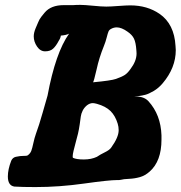

<svg xmlns="http://www.w3.org/2000/svg" viewBox="-20 -758 729 775"><path d="M303.7 -738.3Q320.3 -738.3 355 -734.9Q389.6 -731.4 409.2 -731.4Q425.8 -731.4 458 -733.9Q490.2 -736.3 505.9 -736.3Q574.2 -736.3 624 -702.1Q683.6 -661.1 688.5 -572.3Q688.5 -569.3 689 -564Q689.5 -558.6 689.5 -555.7Q689.5 -484.4 636.7 -421.9Q620.1 -402.3 600.1 -390.6Q580.1 -378.9 566.9 -375.5Q553.7 -372.1 539.1 -370.1Q524.4 -368.2 522.5 -368.2H531.2Q561.5 -368.2 579.1 -349.6Q628.9 -294.9 631.8 -211.9V-194.3Q631.8 -107.4 584 -65.4Q565.4 -48.8 544.4 -43Q523.4 -37.1 500.5 -36.1Q477.5 -35.2 467.8 -32.2Q465.8 -32.2 463.9 -31.7Q461.9 -31.2 460.9 -31.2H453.1Q419.9 -31.2 319.8 -17.1Q219.7 -2.9 123 -2.9Q69.3 -2.9 38.1 -4.9Q11.7 -8.8 11.7 -45.9Q11.7 -74.2 25.4 -109.4Q31.2 -122.1 43.9 -125Q60.5 -128.9 78.1 -128.9H81.1Q88.9 -128.9 91.8 -130.9Q102.5 -138.7 106.4 -149.4Q110.4 -160.2 114.7 -180.7Q119.1 -201.2 125 -217.8Q137.7 -252 152.3 -303.7Q167 -355.5 171.9 -372.1Q204.1 -544.9 258.8 -622.1Q248 -616.2 225.6 -614.3Q224.6 -604.5 216.8 -592.8Q206.1 -572.3 194.3 -561.5Q182.6 -550.8 162.1 -550.8Q142.6 -550.8 129.4 -570.3Q116.2 -589.8 116.2 -611.3Q116.2 -626 124 -644.5Q136.7 -674.8 139.6 -679.7Q144.5 -688.5 160.2 -707Q185.5 -737.3 237.3 -737.3H275.4Q286.1 -738.3 303.7 -738.3ZM355.5 -425.8Q428.7 -432.6 448.2 -439.5Q472.7 -448.2 483.9 -455.6Q495.1 -462.9 506.8 -479.5Q531.2 -511.7 531.2 -542Q531.2 -544.9 530.8 -549.8Q530.3 -554.7 530.3 -556.6Q528.3 -585.9 521 -601.6Q513.7 -617.2 495.1 -629.9Q470.7 -647.5 451.2 -647.5Q439.5 -647.5 428.7 -641.6Q420.9 -637.7 418 -630.9Q415 -624 410.6 -606.4Q406.2 -588.9 399.4 -572.3Q379.9 -524.4 370.1 -478.5Q358.4 -427.7 355.5 -425.8ZM331.1 -333Q319.3 -323.2 313.5 -311Q307.6 -298.8 306.2 -288.1Q304.7 -277.3 301.8 -256.3Q298.8 -235.4 294.9 -218.8Q292 -206.1 286.1 -185.1Q280.3 -164.1 276.9 -149.4Q273.4 -134.8 273.4 -127Q273.4 -123 274.4 -121.1Q288.1 -114.3 318.4 -114.3Q348.6 -114.3 371.1 -125Q383.8 -133.8 402.8 -143.1Q421.9 -152.3 428.7 -162.1Q459 -204.1 459 -232.4Q459 -246.1 455.1 -258.8Q445.3 -291 425.8 -310.1Q406.2 -329.1 371.1 -338.9Q360.4 -341.8 354.5 -341.8Q342.8 -341.8 331.1 -333Z"/></svg>

Font: Essays1743
Style: BoldItalic
Weight: 700
Italic angle: -10°
Designer: Based on the typeface in a 1743 English translation of the essays of Montaigne.  PostScript/TrueType font designed by Jo
Version: Version 002.100